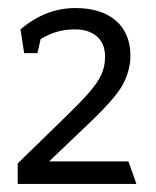

<svg xmlns="http://www.w3.org/2000/svg" viewBox="-20 -743 387 477"><path d="M24 -337V-286H319L299 -342H102L189 -425C237 -470 268 -504 283 -529C297 -554 304 -579 304 -605C304 -678 254 -723 168 -723C119 -723 73 -706 31 -670L40 -611H73L81 -646C111 -664 137 -670 167 -670C210 -670 241 -647 241 -603C241 -568 229 -546 203 -515C189 -499 168 -477 139 -449Z"/></svg>

Font: Frost Regular
Style: Regular
Weight: 400
Designer: Lee Frost
Foundry: Lee Frost for Ice Communication Norge AS
Version: Version 2.011;hotconv 1.0.107;makeotfexe 2.5.65593